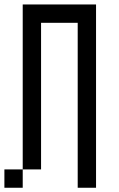

<svg xmlns="http://www.w3.org/2000/svg" viewBox="-20 -937 540 873"><path d="M0 -83.3V-166.7H83.3V-83.3ZM333.3 -83.3V-833.3H166.7V-166.7H83.3V-916.7H416.7V-83.3Z"/></svg>

Font: Galmuri11 Condensed
Style: Regular
Weight: 400
Width: 3
Designer: Lee Minseo (quiple)
Version: Version 2.399;hotconv 1.1.1;makeotfexe 2.6.0 DEVELOPMENT